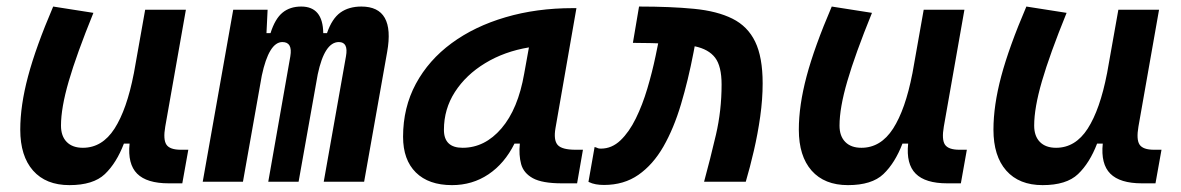

<svg xmlns="http://www.w3.org/2000/svg" viewBox="-20 -547 3556 578"><path d="M189 10.3Q118.2 10.3 79.6 -33.4Q41 -77.1 41 -156.7Q41 -229.5 64.5 -317.4Q87.9 -405.3 140.1 -527.3L261.2 -508.3Q210.4 -383.3 187 -302.7Q163.6 -222.2 163.6 -168.9Q163.6 -137.2 180.9 -119.6Q198.2 -102.1 229.5 -102.1Q287.6 -102.1 324.7 -159.7Q361.8 -217.3 382.8 -325.7V-325.2L417 -517.6H539.6L477.5 -166Q470.7 -127 481 -111.6Q491.2 -96.2 524.4 -96.2H546.9L528.8 4.9H487.8Q421.9 4.9 392.8 -24.2Q363.8 -53.2 370.1 -114.7H353Q330.6 -56.2 295.7 -22.9Q260.7 10.3 189 10.3Z M785.6 -517.6 782.2 -447.3H794.4Q808.1 -490.7 830.6 -509Q853 -527.3 886.7 -527.3Q952.1 -527.3 953.1 -447.3H964.4Q979.5 -491.2 1004.9 -509.3Q1030.3 -527.3 1067.9 -527.3Q1169.9 -527.3 1145.5 -390.6L1076.2 0H954.6L1021.5 -377.4Q1029.3 -420.4 1000 -420.4Q957 -420.4 936.5 -323.2L878.9 0H787.6L854 -377.4Q861.3 -420.4 830.1 -420.4Q789.6 -420.4 768.1 -319.3L711.4 0H590.3L682.1 -517.6Z M1340.8 10.3Q1270.5 10.3 1231.9 -27.8Q1193.4 -65.9 1193.4 -135.3Q1193.4 -223.1 1231.9 -294.7Q1270.5 -366.2 1339.6 -417Q1408.7 -467.8 1502 -495.1Q1595.2 -522.5 1704.1 -522.5H1715.3L1652.3 -161.6Q1646 -125.5 1658.7 -110.8Q1671.4 -96.2 1712.9 -96.2H1734.9L1717.3 4.9H1671.4Q1612.3 4.9 1584.2 -10.5Q1556.2 -25.9 1548.8 -53Q1541.5 -80.1 1544.9 -114.7H1528.8Q1499 -54.7 1450.4 -22.2Q1401.9 10.3 1340.8 10.3ZM1372.6 -102.1Q1439.5 -102.1 1489.5 -160.4Q1539.6 -218.8 1558.1 -325.7L1572.3 -404.3Q1498.5 -392.1 1440.7 -356.9Q1382.8 -321.8 1349.6 -270.3Q1316.4 -218.8 1316.4 -156.2Q1316.4 -102.1 1372.6 -102.1Z M2099.6 0Q2118.2 -68.4 2135.3 -141.4Q2152.3 -214.4 2152.3 -292.5Q2152.3 -347.7 2132.8 -373.3Q2113.3 -398.9 2071.3 -407.7L2067.9 -389.6Q2051.8 -305.7 2030 -232.9Q2008.3 -160.2 1977.1 -105.7Q1945.8 -51.3 1902.1 -20.8Q1858.4 9.8 1798.3 9.8Q1785.2 9.8 1773.9 7.8Q1762.7 5.9 1751.5 0.5L1770 -104.5Q1776.9 -102.5 1779.3 -101.1Q1781.7 -99.6 1789.1 -99.6Q1821.8 -99.6 1847.9 -124.5Q1874 -149.4 1894 -190.2Q1914.1 -231 1928.7 -280.3Q1943.4 -329.6 1953.6 -378.4L1961.4 -416.5Q1952.1 -417 1942.1 -417.2Q1932.1 -417.5 1921.9 -417.5Q1913.1 -417.5 1904.1 -417.7Q1895 -418 1885.3 -418L1903.8 -527.3Q1999 -527.3 2069.1 -520.5Q2139.2 -513.7 2185.1 -490.7Q2231 -467.8 2253.4 -421.4Q2275.9 -375 2275.9 -295.9Q2275.9 -248.5 2268.6 -196.3Q2261.2 -144 2249.5 -93.5Q2237.8 -43 2225.1 0Z M2532.7 10.3Q2461.9 10.3 2423.3 -33.4Q2384.8 -77.1 2384.8 -156.7Q2384.8 -229.5 2408.2 -317.4Q2431.6 -405.3 2483.9 -527.3L2605 -508.3Q2554.2 -383.3 2530.8 -302.7Q2507.3 -222.2 2507.3 -168.9Q2507.3 -137.2 2524.7 -119.6Q2542 -102.1 2573.2 -102.1Q2631.3 -102.1 2668.5 -159.7Q2705.6 -217.3 2726.6 -325.7V-325.2L2760.7 -517.6H2883.3L2821.3 -166Q2814.5 -127 2824.7 -111.6Q2835 -96.2 2868.2 -96.2H2890.6L2872.6 4.9H2831.5Q2765.6 4.9 2736.6 -24.2Q2707.5 -53.2 2713.9 -114.7H2696.8Q2674.3 -56.2 2639.4 -22.9Q2604.5 10.3 2532.7 10.3Z M3118.7 10.3Q3047.9 10.3 3009.3 -33.4Q2970.7 -77.1 2970.7 -156.7Q2970.7 -229.5 2994.1 -317.4Q3017.6 -405.3 3069.8 -527.3L3190.9 -508.3Q3140.1 -383.3 3116.7 -302.7Q3093.3 -222.2 3093.3 -168.9Q3093.3 -137.2 3110.6 -119.6Q3127.9 -102.1 3159.2 -102.1Q3217.3 -102.1 3254.4 -159.7Q3291.5 -217.3 3312.5 -325.7V-325.2L3346.7 -517.6H3469.2L3407.2 -166Q3400.4 -127 3410.6 -111.6Q3420.9 -96.2 3454.1 -96.2H3476.6L3458.5 4.9H3417.5Q3351.6 4.9 3322.5 -24.2Q3293.5 -53.2 3299.8 -114.7H3282.7Q3260.3 -56.2 3225.3 -22.9Q3190.4 10.3 3118.7 10.3Z"/></svg>

Font: Cascadia Code NF SemiBold
Style: Italic
Weight: 600
Italic angle: -10°
Monospace: yes
Designer: Aaron Bell
Foundry: Saja Typeworks
Version: Version 2404.023; ttfautohint (v1.8.4)